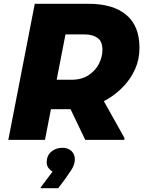

<svg xmlns="http://www.w3.org/2000/svg" viewBox="-20 -740 775 1016"><path d="M186 -162 219 -318H359Q412 -318 448.5 -342Q485 -366 503.5 -402.5Q522 -439 522 -476Q522 -521 496 -539.5Q470 -558 426 -558H266L296 -720H447Q578 -720 648 -661.5Q718 -603 718 -487Q718 -426 695.5 -375.5Q673 -325 635.5 -285Q598 -245 552.5 -217.5Q507 -190 460 -176Q413 -162 372 -162ZM24 0 164 -720H358L218 0ZM431 0 342 -186 508 -243 638 -11V0ZM258 168Q248 163 237.5 150Q227 137 227 119Q227 84 251 63Q275 42 311 42Q340 42 358 59Q376 76 376 103Q376 131 358 158.5Q340 186 327 204L288 256H195V252Z"/></svg>

Font: Kufam ExtraBold
Style: Italic
Weight: 800
Italic angle: -11°
Designer: Artur Schmal
Foundry: Original Type
Version: Version 1.301; ttfautohint (v1.8.3)